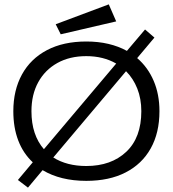

<svg xmlns="http://www.w3.org/2000/svg" viewBox="-20 -817 790 879"><path d="M108 42 62 7 130 -74Q86 -115 63.5 -174Q41 -233 41 -308Q41 -404 80.5 -476Q120 -548 195 -587.5Q270 -627 375 -627Q430 -627 476.5 -616Q523 -605 561 -584L644 -682L687 -645L608 -551Q657 -509 683.5 -447Q710 -385 710 -308Q710 -209 670 -137.5Q630 -66 555 -27.5Q480 11 375 11Q257 11 175 -38ZM124 -308Q124 -253 138.5 -209.5Q153 -166 181 -134L512 -526Q453 -560 375 -560Q299 -560 242.5 -528.5Q186 -497 155 -440.5Q124 -384 124 -308ZM375 -57Q489 -57 558 -122Q627 -187 627 -308Q627 -365 608.5 -411.5Q590 -458 557 -491L224 -96Q286 -57 375 -57ZM258 -660 235 -706 478 -797 512 -719Z"/></svg>

Font: Inconsolata ExtraExpanded
Style: Regular
Weight: 400
Width: 8
Monospace: yes
Designer: Raph Levien, Cyreal, Brenton Simpson
Foundry: Raph Levien, Cyreal, Google
Version: Version 3.001; ttfautohint (v1.8.2.53-6de2)